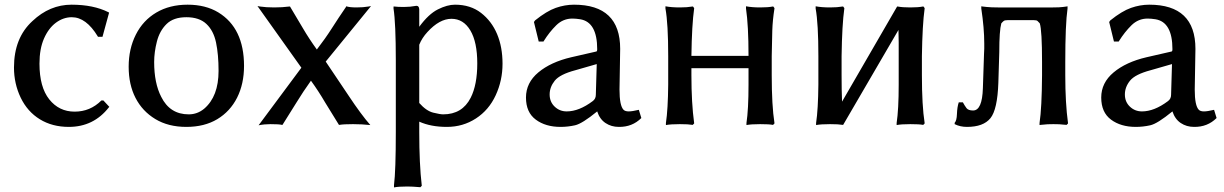

<svg xmlns="http://www.w3.org/2000/svg" viewBox="-20 -526 5251 824"><path d="M40 -236.3Q40 -363.3 119.1 -435.5Q193.4 -505.9 287.1 -505.9Q380.9 -505.9 445.3 -473.6L448.2 -471.7L419.9 -368.2H400.4L399.4 -370.1Q349.6 -452.1 288.1 -452.1Q252 -452.1 220.2 -428.7Q188.5 -405.3 168.9 -360.8Q149.4 -316.4 149.4 -252.9Q149.4 -152.3 191.4 -99.6Q233.4 -46.9 300.3 -46.9Q367.2 -46.9 415 -94.7H423.8L449.2 -67.4L447.3 -65.4Q381.8 18.6 275.4 18.6Q204.1 18.6 150.9 -14.2Q97.7 -46.9 68.8 -106.9Q40 -167 40 -236.3Z M917 -472.7Q1027.3 -405.3 1027.3 -243.2Q1027.3 -166 997.6 -106.9Q967.8 -47.9 912.6 -14.6Q857.4 18.6 779.8 18.6Q702.1 18.6 646.5 -15.1Q590.8 -48.8 561.5 -106Q532.2 -163.1 532.2 -239.7Q532.2 -316.4 563 -377.4Q593.8 -438.5 650.9 -472.2Q708 -505.9 785.2 -505.9Q862.3 -505.9 917 -472.7ZM641.6 -259.8Q641.6 -168.9 671.9 -110.4Q709 -35.2 790 -35.2Q827.1 -35.2 856.4 -59.6Q918 -112.3 918 -221.7Q918 -292 907.2 -343.3Q896.5 -394.5 865.7 -423.3Q835 -452.1 779.8 -452.1Q724.6 -452.1 694.8 -422.9Q665 -393.6 653.3 -347.7Q641.6 -301.8 641.6 -259.8Z M1085 -500 1095.7 -498Q1122.1 -494.1 1156.7 -494.1Q1191.4 -494.1 1221.7 -498H1224.6L1280.3 -404.3Q1306.6 -359.4 1339.8 -313.5Q1376 -360.4 1404.3 -404.8Q1432.6 -449.2 1464.8 -496.1L1465.8 -499Q1480.5 -494.1 1509.8 -494.1Q1539.1 -494.1 1561.5 -498L1572.3 -500L1377.9 -261.7Q1423.8 -194.3 1476.6 -114.7Q1529.3 -35.2 1569.3 10.7Q1533.2 6.8 1495.1 6.8Q1455.1 6.8 1437.5 9.8H1434.6L1375 -86.9Q1347.7 -133.8 1314.5 -179.7Q1280.3 -131.8 1252.9 -86.9L1192.4 9.8H1189.5Q1177.7 6.8 1140.6 6.8Q1114.3 6.8 1089.8 11.7L1273.4 -235.4Z M1668.9 -489.3V-498H1672.9Q1686.5 -496.1 1713.4 -496.1Q1740.2 -496.1 1766.6 -501H1767.6Q1778.3 -501 1779.3 -486.3V-411.1Q1819.3 -465.8 1859.4 -485.8Q1899.4 -505.9 1932.6 -505.9Q1999 -505.9 2044.4 -470.7Q2089.8 -435.5 2113.3 -379.9Q2136.7 -324.2 2136.7 -252.4Q2136.7 -180.7 2107.4 -117.2Q2078.1 -53.7 2022.5 -17.6Q1966.8 18.6 1897.9 18.6Q1829.1 18.6 1779.3 -3.9V40Q1779.3 178.7 1790 269.5V271.5L1784.2 277.3H1782.2Q1749 274.4 1728.5 274.4Q1690.4 274.4 1670.9 278.3V268.6Q1678.7 206.1 1678.7 40V-266.6Q1678.7 -426.8 1668.9 -489.3ZM1779.3 -84Q1809.6 -49.8 1839.4 -42.5Q1869.1 -35.2 1881.8 -35.2Q1963.9 -35.2 2000 -106.4Q2028.3 -162.1 2028.3 -253.9Q2028.3 -345.7 1998.5 -395.5Q1968.8 -445.3 1917.5 -445.3Q1866.2 -445.3 1814.5 -388.7Q1791 -363.3 1779.3 -334Z M2431.6 -280.3 2538.1 -304.7Q2543 -304.7 2543 -314.5Q2543 -431.6 2469.7 -443.4Q2451.2 -446.3 2436.5 -446.3Q2396.5 -446.3 2367.2 -417.5Q2337.9 -388.7 2313.5 -349.6L2312.5 -347.7H2292L2271.5 -431.6L2276.4 -438.5Q2326.2 -478.5 2365.2 -492.2Q2404.3 -505.9 2443.4 -505.9Q2641.6 -505.9 2641.6 -316.4L2638.7 -141.6Q2638.7 -72.3 2656.2 -54.7Q2663.1 -47.9 2678.2 -47.9Q2693.4 -47.9 2721.7 -54.7L2732.4 -19.5Q2693.4 19.5 2635.7 18.6Q2603.5 18.6 2578.6 2Q2553.7 -14.6 2543 -47.9Q2478.5 4.9 2447.8 11.7Q2417 18.6 2385.7 18.6Q2321.3 18.6 2279.3 -12.7Q2237.3 -43.9 2237.3 -107.4Q2237.3 -170.9 2290.5 -215.3Q2343.8 -259.8 2431.6 -280.3ZM2412.1 -47.9Q2464.8 -47.9 2523.4 -91.8Q2537.1 -101.6 2537.1 -119.1L2541 -251L2449.2 -224.6Q2382.8 -207 2360.8 -179.7Q2338.9 -152.3 2338.9 -120.6Q2338.9 -88.9 2360.4 -68.4Q2381.8 -47.9 2412.1 -47.9Z M2835.9 -489.3V-499Q2861.3 -494.1 2897.5 -494.1Q2929.7 -494.1 2951.2 -498H2954.1L2959 -491.2V-489.3Q2949.2 -419.9 2947.3 -286.1H3192.4Q3192.4 -417 3181.6 -489.3V-499Q3207 -494.1 3242.2 -494.1Q3276.4 -494.1 3295.9 -498H3298.8L3303.7 -491.2V-489.3Q3295.9 -440.4 3294.4 -395Q3293 -349.6 3292 -285.2V-203.1Q3292 -73.2 3303.7 2V3.9L3297.9 9.8H3295.9Q3281.2 6.8 3242.2 6.8Q3203.1 6.8 3183.6 10.7V2Q3192.4 -56.6 3192.4 -163.1V-233.4H2947.3V-203.1Q2947.3 -84 2959 2V3.9L2953.1 9.8H2951.2Q2934.6 6.8 2897.5 6.8Q2858.4 6.8 2837.9 10.7V2Q2846.7 -56.6 2847.7 -163.1V-285.2Q2847.7 -424.8 2835.9 -489.3Z M3480.5 -489.3V-499Q3505.9 -494.1 3542 -494.1Q3574.2 -494.1 3595.7 -498H3598.6L3603.5 -491.2V-489.3Q3593.8 -419.9 3591.8 -285.2V-203.1Q3591.8 -137.7 3593.8 -89.8L3830.1 -498H3833Q3852.5 -494.1 3886.7 -494.1Q3920.9 -494.1 3940.4 -498H3943.4L3948.2 -491.2V-489.3Q3938.5 -419.9 3936.5 -285.2V-203.1Q3936.5 -73.2 3948.2 2V3.9L3942.4 9.8H3940.4Q3925.8 6.8 3886.7 6.8Q3847.7 6.8 3828.1 10.7V2Q3836.9 -56.6 3836.9 -163.1V-343.8Q3836.9 -372.1 3835.9 -397.5L3598.6 9.8H3595.7Q3579.1 6.8 3542 6.8Q3502.9 6.8 3482.4 10.7V2Q3491.2 -56.6 3492.2 -163.1V-285.2Q3492.2 -424.8 3480.5 -489.3Z M4077.1 1Q4085.9 -7.8 4086.9 -37.1Q4087.9 -66.4 4094.7 -86.9H4112.3Q4120.1 -72.3 4127.9 -62Q4135.7 -51.8 4156.2 -51.8Q4195.3 -51.8 4198.2 -147.5L4203.1 -294.9Q4204.1 -306.6 4204.1 -317.4V-338.9Q4204.1 -405.3 4191.4 -489.3V-499L4197.3 -498L4214.8 -496.1Q4233.4 -494.1 4262.7 -494.1H4499Q4528.3 -494.1 4542 -496.1L4556.6 -498L4561.5 -499V-489.3Q4551.8 -421.9 4551.8 -259.8V-203.1Q4551.8 -84 4563.5 2V3.9L4557.6 9.8H4555.7L4543 8.8Q4530.3 6.8 4501 6.8Q4471.7 6.8 4459 8.8L4447.3 9.8L4441.4 10.7V2Q4451.2 -63.5 4452.1 -203.1V-259.8Q4452.1 -395.5 4442.4 -425.8Q4436.5 -432.6 4432.6 -436Q4428.7 -439.5 4417 -439.5H4303.7Q4292 -439.5 4287.6 -436Q4283.2 -432.6 4277.3 -425.8Q4268.6 -394.5 4268.6 -302.7L4264.6 -170.9Q4260.7 -55.7 4230.5 -18.6Q4200.2 18.6 4129.9 18.6Q4100.6 18.6 4077.1 6.8Z M4900.4 -280.3 5006.8 -304.7Q5011.7 -304.7 5011.7 -314.5Q5011.7 -431.6 4938.5 -443.4Q4919.9 -446.3 4905.3 -446.3Q4865.2 -446.3 4835.9 -417.5Q4806.6 -388.7 4782.2 -349.6L4781.2 -347.7H4760.7L4740.2 -431.6L4745.1 -438.5Q4794.9 -478.5 4834 -492.2Q4873 -505.9 4912.1 -505.9Q5110.4 -505.9 5110.4 -316.4L5107.4 -141.6Q5107.4 -72.3 5125 -54.7Q5131.8 -47.9 5147 -47.9Q5162.1 -47.9 5190.4 -54.7L5201.2 -19.5Q5162.1 19.5 5104.5 18.6Q5072.3 18.6 5047.4 2Q5022.5 -14.6 5011.7 -47.9Q4947.3 4.9 4916.5 11.7Q4885.7 18.6 4854.5 18.6Q4790 18.6 4748 -12.7Q4706.1 -43.9 4706.1 -107.4Q4706.1 -170.9 4759.3 -215.3Q4812.5 -259.8 4900.4 -280.3ZM4880.9 -47.9Q4933.6 -47.9 4992.2 -91.8Q5005.9 -101.6 5005.9 -119.1L5009.8 -251L4918 -224.6Q4851.6 -207 4829.6 -179.7Q4807.6 -152.3 4807.6 -120.6Q4807.6 -88.9 4829.1 -68.4Q4850.6 -47.9 4880.9 -47.9Z"/></svg>

Font: GenEi LateMin P v2
Style: Medium
Weight: 500
Designer: o_tamon (Modified)
Foundry: o_tamon / Adobe Systems Incorporated / FONT 910 / Philipp H. Poll
Version: Version 2.1;Original Version 1.004